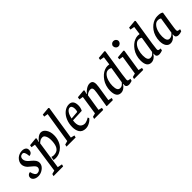

<svg xmlns="http://www.w3.org/2000/svg" viewBox="204 -2065 3574 3574"><g transform="rotate(-45 1991.0 -278.0)"><path d="M401.4 -451.2Q401.4 -412.1 381.6 -389.6Q361.8 -367.2 325.2 -363.3L323.2 -377Q314.5 -488.3 264.6 -488.3Q232.4 -488.3 212.4 -468.5Q192.4 -448.7 192.4 -412.1Q192.4 -356.4 255.9 -302.7Q259.3 -299.8 270.5 -290.3Q281.7 -280.8 286.4 -276.9Q291 -272.9 300.8 -264.4Q310.5 -255.9 315.9 -250.2Q321.3 -244.6 328.6 -236.8Q335.9 -229 341.8 -221.2Q347.7 -213.4 353 -205.6Q371.6 -175.8 371.6 -144.5Q371.6 -85.4 326.7 -42Q283.2 -1 230.5 13.2Q204.1 20.5 180.7 20.5Q120.6 20.5 84.2 -6.1Q47.9 -32.7 47.9 -72.3Q47.9 -102.1 67.4 -122.6Q86.9 -143.1 120.1 -146.5Q147.9 -32.2 204.1 -32.2Q236.8 -32.2 261.5 -53Q286.1 -73.7 286.1 -107.4Q286.1 -142.6 222.7 -191.9Q174.8 -229.5 156.7 -248Q137.7 -268.6 125 -291.5Q106.4 -324.7 106.4 -363.3Q106.4 -394.5 121.1 -425.5Q135.7 -456.5 161.1 -481Q186.5 -504.9 221.9 -519Q257.3 -533.2 294.9 -533.2Q343.8 -533.2 372.6 -512Q401.4 -490.7 401.4 -451.2Z M460.4 154.3 546.4 -440.4 468.3 -453.1 475.1 -498 639.2 -514.6 650.9 -501 632.3 -425.8H639.2Q659.2 -463.9 702.9 -495.1Q746.6 -526.4 784.7 -526.4Q843.3 -526.4 883.8 -465.1Q924.3 -403.8 924.3 -314.5Q924.3 -241.2 900.9 -178.5Q877.4 -115.7 836.9 -74.2Q797.4 -33.7 747.3 -11.5Q697.3 10.7 644 10.7Q605.5 10.7 589.4 3.9L602.1 -63.5Q610.4 -59.6 627 -56.2Q643.6 -52.7 653.8 -52.7Q685.5 -52.7 713.4 -60.5Q731.9 -65.9 745.8 -75Q759.8 -84 774.4 -101.6Q804.2 -136.2 815.4 -204.1Q821.8 -240.2 821.8 -287.1Q821.8 -356 799.1 -398.7Q776.4 -441.4 743.7 -441.4Q710.4 -441.4 688.2 -430.9Q666 -420.4 633.3 -390.6L551.3 155.3L643.1 173.8L632.3 215.8L377.4 217.8L389.2 173.8Z M1019 -63.5 1116.7 -675.8 1038.6 -688.5 1045.4 -733.4 1205.6 -748 1218.3 -734.4 1112.8 -61.5 1188 -43 1177.2 0H936L946.8 -43.9Z M1534.2 -315.4Q1546.9 -341.8 1546.9 -385.7Q1544.4 -471.7 1490.2 -471.7Q1456.1 -471.7 1423.8 -430.2Q1391.1 -388.7 1373.5 -302.7ZM1608.4 -270.5 1367.2 -259.8Q1362.8 -234.4 1362.8 -206.1Q1362.8 -129.4 1397.9 -94.2Q1431.6 -60.5 1484.4 -60.5Q1505.9 -60.5 1545.2 -76.4Q1584.5 -92.3 1595.7 -104.5L1611.3 -78.1Q1587.4 -41 1534.9 -11.7Q1482.4 17.6 1428.7 17.6Q1384.8 17.6 1352.3 1.2Q1319.8 -15.1 1301.8 -44.9Q1268.6 -99.6 1268.6 -180.7Q1268.6 -272.9 1301.8 -351.8Q1335 -430.7 1394.5 -478.5Q1454.1 -526.4 1525.4 -526.4Q1581.1 -526.4 1608.9 -490.2Q1636.7 -454.1 1636.7 -386.7Q1636.7 -323.7 1608.4 -270.5Z M2099.1 -61.5 2172.4 -44.9 2159.7 -2H2002.4L1995.6 -8.8L2044.4 -310.5Q2051.3 -359.9 2051.3 -377Q2051.3 -411.1 2039.6 -425.3Q2027.8 -439.5 2002.4 -439.5Q1942.9 -439.5 1894 -392.6L1841.3 -62.5L1913.6 -43.9L1902.8 0H1664.6L1677.2 -43.9L1748.5 -63.5L1805.2 -438.5L1728 -451.2L1735.8 -500L1899.9 -514.6L1912.6 -501L1892.1 -426.8H1898.9Q1929.7 -467.3 1978.3 -497.8Q2026.9 -528.3 2068.8 -528.3Q2110.8 -528.3 2131.3 -504.6Q2151.9 -481 2151.9 -426.8Q2151.9 -400.4 2146 -362.3Z M2670.9 -50.8 2659.2 -8.8Q2608.4 8.8 2577.1 8.8Q2543 8.8 2525.4 -5.4Q2507.8 -19.5 2506.8 -43.9Q2506.8 -57.6 2509.8 -78.1H2502Q2479.5 -38.1 2441.7 -12.7Q2403.8 12.7 2362.3 12.7Q2245.1 12.7 2245.1 -160.2Q2245.1 -221.2 2262.7 -279.3Q2280.3 -337.4 2311 -381.3Q2375 -473.1 2457.5 -506.8Q2498 -523.4 2537.1 -523.4Q2564.9 -523.4 2578.1 -519.5H2582L2604.5 -683.6L2520.5 -699.2L2528.3 -742.2L2691.4 -756.8L2703.1 -743.2L2622.1 -224.6Q2606.4 -115.2 2606.4 -94.7Q2606.4 -75.2 2611.8 -67.6Q2617.2 -60.1 2631.8 -57.6ZM2562.5 -440.4Q2537.1 -461.9 2493.2 -461.9Q2449.7 -461.9 2413.3 -421.6Q2377 -381.3 2358.9 -318.8Q2340.8 -259.8 2340.8 -195.3Q2340.8 -126 2358.9 -94.2Q2377 -62.5 2414.1 -62.5Q2443.4 -62.5 2463.6 -75.2Q2483.9 -87.9 2510.7 -119.1Z M3013.2 -707Q3013.2 -677.2 2991.7 -656Q2970.2 -634.8 2940.9 -634.8Q2911.6 -634.8 2891.1 -656.2Q2870.6 -677.7 2870.6 -708Q2870.6 -735.4 2891.6 -754.6Q2912.6 -773.9 2940.9 -773.9Q2970.7 -773.9 2991.9 -754.4Q3013.2 -734.9 3013.2 -707ZM2798.3 -62.5 2857.9 -441.4 2780.8 -454.1 2786.6 -499 2948.7 -513.7 2960.4 -500 2892.1 -60.5 2966.3 -42 2956.5 0H2715.3L2726.1 -43Z M3469.2 -50.8 3457.5 -8.8Q3406.7 8.8 3375.5 8.8Q3341.3 8.8 3323.7 -5.4Q3306.2 -19.5 3305.2 -43.9Q3305.2 -57.6 3308.1 -78.1H3300.3Q3277.8 -38.1 3240 -12.7Q3202.1 12.7 3160.6 12.7Q3043.5 12.7 3043.5 -160.2Q3043.5 -221.2 3061 -279.3Q3078.6 -337.4 3109.4 -381.3Q3173.3 -473.1 3255.9 -506.8Q3296.4 -523.4 3335.4 -523.4Q3363.3 -523.4 3376.5 -519.5H3380.4L3402.8 -683.6L3318.8 -699.2L3326.7 -742.2L3489.7 -756.8L3501.5 -743.2L3420.4 -224.6Q3404.8 -115.2 3404.8 -94.7Q3404.8 -75.2 3410.2 -67.6Q3415.5 -60.1 3430.2 -57.6ZM3360.8 -440.4Q3335.4 -461.9 3291.5 -461.9Q3248 -461.9 3211.7 -421.6Q3175.3 -381.3 3157.2 -318.8Q3139.2 -259.8 3139.2 -195.3Q3139.2 -126 3157.2 -94.2Q3175.3 -62.5 3212.4 -62.5Q3241.7 -62.5 3262 -75.2Q3282.2 -87.9 3309.1 -119.1Z M3977.1 -49.8 3965.3 -8.8Q3924.3 8.8 3882.3 8.8Q3851.1 8.8 3831.5 -5.9Q3812 -20.5 3812 -48.8V-55.7L3814 -78.1H3807.1Q3784.7 -38.1 3746.8 -12.7Q3709 12.7 3667.5 12.7Q3612.3 12.7 3580.3 -33.9Q3548.3 -80.6 3548.3 -162.1Q3548.3 -228 3566.9 -287.4Q3585.4 -346.7 3617.2 -390.1Q3680.7 -477.1 3768.6 -508.8Q3810.5 -523.4 3850.1 -523.4Q3926.8 -523.4 3959.5 -502.9L3969.2 -492.2L3927.2 -223.6Q3911.6 -120.1 3911.6 -95.7Q3911.6 -75.7 3917 -67.4Q3922.4 -59.1 3937 -56.6ZM3867.7 -441.4Q3845.7 -461.9 3797.4 -461.9Q3753.9 -461.9 3717.3 -420.9Q3680.7 -379.9 3662.1 -315.9Q3644 -255.4 3644 -189.5Q3644 -62.5 3715.3 -62.5Q3744.6 -62.5 3767.6 -76.2Q3790.5 -89.8 3816.9 -119.1Z"/></g></svg>

Font: Neuton
Style: Italic
Weight: 400
Italic angle: -9°
Designer: Brian M Zick
Version: Version 1.32